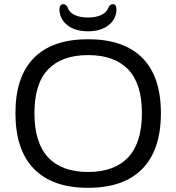

<svg xmlns="http://www.w3.org/2000/svg" viewBox="-20 -894 844 920"><path d="M402 6Q231 6 142.5 -85Q54 -176 54 -352Q54 -527 142.5 -616.5Q231 -706 402 -706Q573 -706 662 -616.5Q751 -527 751 -352Q751 -176 662 -85Q573 6 402 6ZM402 -70Q528 -70 594 -140Q660 -210 660 -352Q660 -493 594 -561.5Q528 -630 402 -630Q276 -630 210.5 -561.5Q145 -493 145 -352Q145 -210 210.5 -140Q276 -70 402 -70ZM402 -744Q339 -744 302 -774Q265 -804 265 -849Q265 -874 284 -874Q297 -874 304 -858Q312 -834 338 -822Q364 -810 402 -810Q438 -810 464.5 -822Q491 -834 500 -858Q507 -874 521 -874Q538 -874 538 -849Q538 -804 501 -774Q464 -744 402 -744Z"/></svg>

Font: Asap Semi Expanded
Style: Regular
Weight: 400
Width: 6
Designer: Pablo Cosgaya
Foundry: Omnibus-Type
Version: Version 3.001; ttfautohint (v1.8.4.7-5d5b)